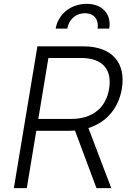

<svg xmlns="http://www.w3.org/2000/svg" viewBox="-20 -965 671 985"><path d="M416.2 -897C465.9 -897 487.2 -861.5 480.8 -818.2H540.5C552.6 -891 506.4 -945.7 424.4 -945.3C342 -945.3 277.7 -891 265.6 -818.2H325.3C332 -860.1 364.7 -897 416.2 -897ZM605.1 -509.6C626.1 -637.4 561.1 -727.3 406.6 -727.3H171.9L51.1 0H117.5L166.2 -294H335.6C345.5 -294 355.1 -294.4 364.7 -295.1L474.8 0H550.8L433.6 -308.2C529.5 -338.1 588.8 -413 605.1 -509.6ZM344.1 -354.8H176.5L228.3 -667.6H394.9C509.9 -667.6 555.4 -605.5 539.8 -509.6C524.1 -414.8 458.5 -354.8 344.1 -354.8Z"/></svg>

Font: TID UI Light
Style: Italic
Weight: 300
Italic angle: -9.39999°
Designer: The TID Project Authors
Foundry: Bakken & Bæck
Version: Version 1.001;hotconv 1.0.109;makeotfexe 2.5.65596